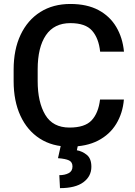

<svg xmlns="http://www.w3.org/2000/svg" viewBox="-20 -741 693 983"><path d="M492.2 -231.4H614.3Q608.4 -161.6 575.2 -106.9Q542 -52.2 482.2 -21.2Q422.4 9.8 335.9 9.8Q248 9.8 183.8 -31.5Q119.6 -72.8 84.7 -148.2Q49.8 -223.6 49.8 -325.7V-384.8Q49.8 -487.3 85.4 -562.7Q121.1 -638.2 186.3 -679.4Q251.5 -720.7 340.3 -720.7Q425.3 -720.7 483.9 -689.5Q542.5 -658.2 575.2 -603Q607.9 -547.9 614.7 -476.6H492.7Q485.4 -545.4 451.4 -584Q417.5 -622.6 340.3 -622.6Q257.3 -622.6 215.1 -560.8Q172.9 -499 172.9 -385.7V-325.7Q172.9 -218.3 211.7 -153.1Q250.5 -87.9 335.9 -87.9Q414.6 -87.9 449.2 -125Q483.9 -162.1 492.2 -231.4ZM292 1H379.4L373.5 28.3Q401.4 33.2 424.6 52Q447.8 70.8 447.8 112.8Q447.8 161.6 407 191.9Q366.2 222.2 287.1 222.2L283.7 155.8Q312 155.8 331.5 145.5Q351.1 135.3 351.1 111.3Q351.1 88.9 333.5 80.3Q315.9 71.8 276.9 68.8Z"/></svg>

Font: Vazirmatn FD Medium
Style: Regular
Weight: 500
Designer: Saber Rastikerdar
Foundry: Saber Rastikerdar
Version: Version 33.003